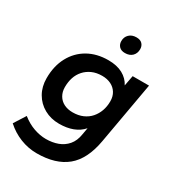

<svg xmlns="http://www.w3.org/2000/svg" viewBox="-204 -795 1011 1107"><g transform="rotate(30 302.0 -241.5)"><path d="M212 192Q155 192 102 171Q49 150 6 111L55 34Q94 65 135.5 79.5Q177 94 216 94Q259 94 294.5 81Q330 68 354.5 39.5Q379 11 386 -35L394 -80Q368 -50 328.5 -35Q289 -20 238 -20Q183 -20 139 -44.5Q95 -69 70 -112.5Q45 -156 45 -212Q45 -293 77.5 -353.5Q110 -414 168 -447Q226 -480 303 -480Q360 -480 398.5 -459Q437 -438 456 -401L469 -470H578L505 -58Q482 73 409.5 132.5Q337 192 212 192ZM273 -116Q311 -116 340.5 -129Q370 -142 389.5 -164.5Q409 -187 419.5 -216Q430 -245 430 -280Q430 -312 415.5 -335.5Q401 -359 375.5 -371.5Q350 -384 317 -384Q279 -384 250 -371Q221 -358 201 -335.5Q181 -313 171.5 -284Q162 -255 162 -220Q162 -189 176 -165Q190 -141 215 -128.5Q240 -116 273 -116ZM363 -563Q338 -563 324.5 -577Q311 -591 311 -613Q311 -640 329 -657.5Q347 -675 377 -675Q403 -675 416 -661Q429 -647 429 -626Q429 -598 411.5 -580.5Q394 -563 363 -563Z"/></g></svg>

Font: Gantari SemiBold
Style: Italic
Weight: 600
Italic angle: -10°
Designer: Anugrah Pasau
Foundry: Lafontype
Version: Version 1.000